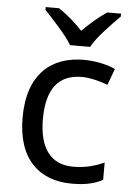

<svg xmlns="http://www.w3.org/2000/svg" viewBox="-55 -807 589 858"><g transform="rotate(5 240.0 -378.0)"><path d="M238 -606H328C352 -651 415 -715 453 -753V-766H391C356 -743 318 -710 282 -674C249 -710 210 -743 175 -766H115V-753C151 -715 212 -651 238 -606ZM300 10C361 10 402 0 438 -19V-97C401 -80 357 -66 299 -66C198 -66 146 -137 146 -266C146 -400 197 -469 304 -469C341 -469 388 -456 420 -444L447 -517C415 -533 360 -546 306 -546C162 -546 55 -463 55 -265C55 -75 157 10 300 10Z"/></g></svg>

Font: Noto Sans Miao
Style: Regular
Weight: 400
Designer: Monotype Design Team
Foundry: Monotype Imaging Inc.
Version: Version 2.003